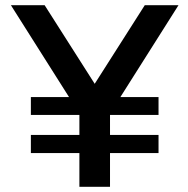

<svg xmlns="http://www.w3.org/2000/svg" viewBox="-20 -720 726 740"><path d="M286 0H404V-130H591V-200H404V-277H591V-346H444L668 -700H538L345 -397L152 -700H22L246 -346H99V-277H286V-200H99V-130H286Z"/></svg>

Font: Uncut Sans Semibold
Style: Regular
Weight: 600
Designer: Kasper Nordkvist
Foundry: UNCUT.wtf
Version: Version 1.304;Glyphs 3.2 (3246)